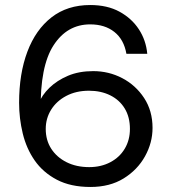

<svg xmlns="http://www.w3.org/2000/svg" viewBox="-20 -732 690 764"><path d="M340 12Q261 12 206 -17Q151 -46 118 -93.5Q85 -141 70.5 -201Q56 -261 56 -323Q56 -439 89 -526.5Q122 -614 185 -663Q248 -712 339 -712Q407 -712 455.5 -685.5Q504 -659 532.5 -615.5Q561 -572 566 -518H483Q473 -575 435 -605Q397 -635 339 -635Q247 -635 193 -551.5Q139 -468 142 -292L133 -319Q147 -354 177 -383Q207 -412 250.5 -430.5Q294 -449 351 -449Q413 -449 466.5 -421Q520 -393 553.5 -342Q587 -291 587 -223Q587 -164 557 -110Q527 -56 472 -22Q417 12 340 12ZM335 -67Q382 -67 419 -86.5Q456 -106 476.5 -140.5Q497 -175 497 -219Q497 -266 476.5 -300Q456 -334 419 -352.5Q382 -371 334 -371Q283 -371 244 -350.5Q205 -330 183.5 -295.5Q162 -261 162 -219Q162 -174 184 -140Q206 -106 245 -86.5Q284 -67 335 -67Z"/></svg>

Font: Host Grotesk Light
Style: Regular
Weight: 400
Version: Version 1.003